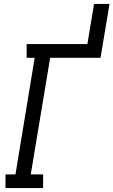

<svg xmlns="http://www.w3.org/2000/svg" viewBox="-20 -960 579 980"><path d="M8 0V-70H59L157 -665H116V-735H426L460 -940H539L493 -665H236L137 -70H200V0Z"/></svg>

Font: Iosevka Gothic
Style: Italic
Weight: 400
Italic angle: -9°
Monospace: yes
Designer: Belleve Invis
Foundry: Belleve Invis
Version: Version 15.5.1; ttfautohint (v1.8.4)